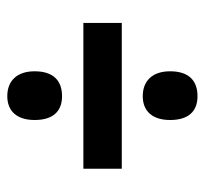

<svg xmlns="http://www.w3.org/2000/svg" viewBox="-38 -622 575 540"><g transform="rotate(90 250.0 -352.5)"><path d="M251 -466C293 -466 318 -493 318 -543C318 -593 295 -620 251 -620C205 -620 181 -593 181 -543C181 -493 208 -466 251 -466ZM45 -299H455V-407H45ZM251 -85C293 -85 318 -112 318 -162C318 -212 295 -239 251 -239C205 -239 181 -212 181 -162C181 -112 208 -85 251 -85Z"/></g></svg>

Font: Noto Sans Mono ExtraCondensed ExtraBold
Style: Regular
Weight: 800
Width: 2
Designer: Monotype Design Team
Foundry: Monotype Imaging Inc.
Version: Version 2.014